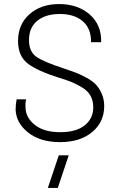

<svg xmlns="http://www.w3.org/2000/svg" viewBox="-20 -691 594 947"><path d="M276 10Q178 10 118.5 -37.5Q59 -85 57 -151Q57 -173 62 -201H109Q104 -182 106 -158Q108 -109 153 -74Q198 -39 277 -39Q355 -39 397.5 -72.5Q440 -106 440 -162Q440 -194 426.5 -218.5Q413 -243 384.5 -260Q356 -277 334 -286Q312 -295 273 -307Q164 -341 116.5 -378Q69 -415 69 -489Q69 -571 125.5 -621Q182 -671 272 -671Q363 -671 422 -620Q481 -569 479 -483H429Q430 -550 388.5 -586Q347 -622 275 -622Q205 -622 164 -588.5Q123 -555 123 -493Q123 -436 160 -410.5Q197 -385 296 -353Q331 -341 351.5 -333.5Q372 -326 403 -309.5Q434 -293 451 -276Q468 -259 481 -230.5Q494 -202 494 -168Q494 -89 434.5 -39.5Q375 10 276 10ZM216 236 270 75H319L265 236Z"/></svg>

Font: Human Sans Light
Style: Regular
Weight: 300
Designer: Tim Radville
Foundry: Continuum
Version: Version 1.000;FEAKit 1.0